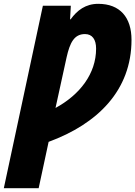

<svg xmlns="http://www.w3.org/2000/svg" viewBox="-67 -743 707 1003"><path d="M-47 240H135L187 -2C443 -96 620 -271 620 -535C620 -652 560 -723 446 -723C380 -723 336 -689 302 -642H299L303 -713H157ZM223 -179 281 -444C298 -519 320 -565 377 -565C415 -565 435 -537 435 -489C435 -358 350 -248 223 -179Z"/></svg>

Font: Noto Sans UI SemiCondensed Black
Style: Italic
Weight: 900
Width: 4
Italic angle: -372°
Designer: Monotype Design Team
Foundry: Monotype Imaging Inc.
Version: Version 1.901